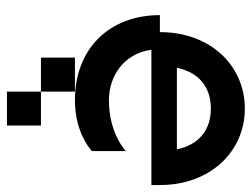

<svg xmlns="http://www.w3.org/2000/svg" viewBox="-108 -432 740 565"><g transform="rotate(90 262.5 -150.0)"><path d="M75 -250H25C25 -100 125 0 275 0C375 0 425 -50 425 -50V-150C425 -150 375 -100 275 -100C207 -100 138 -142 127 -225H525V-250C525 -400 425 -500 300 -500C175 -500 75 -400 75 -250ZM150 100H250V0H150ZM180 -300C194 -367 239 -400 300 -400C361 -400 406 -367 420 -300ZM250 200H350V100H250Z"/></g></svg>

Font: LS-VG5000 Shifted
Style: Regular
Weight: 400
Designer: Justin Bihan, 2021
Foundry: Justin Bihan, 2021
Version: Version 1.000;Glyphs 3.1.2 (3151)